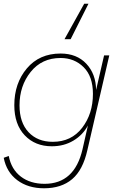

<svg xmlns="http://www.w3.org/2000/svg" viewBox="-27 -798 636 1033"><path d="M449 -778 353 -587H320L426 -778ZM533 -500H561L443 10Q419 117 361 166Q303 215 210 215Q124 215 66 171.5Q8 128 -7 51L20 41Q34 113 85 152Q136 191 213 191Q374 191 417 5L446 -123Q419 -72 368 -41.5Q317 -11 252 -11Q162 -11 106 -70Q50 -129 50 -232Q50 -350 117.5 -430Q185 -510 299 -510Q386 -510 437.5 -455Q489 -400 490 -314ZM257 -35Q357 -35 415 -110.5Q473 -186 473 -293Q473 -387 423 -436.5Q373 -486 299 -486Q198 -486 138 -411Q78 -336 78 -231Q78 -139 126.5 -87Q175 -35 257 -35Z"/></svg>

Font: Elaine Sans ExtraLight
Style: Italic
Weight: 275
Italic angle: -13°
Designer: Wei Huang
Foundry: Wei Huang
Version: Version 2.001;December 24, 2019;FontCreator 12.0.0.2547 64-b